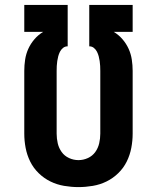

<svg xmlns="http://www.w3.org/2000/svg" viewBox="-20 -755 640 783"><path d="M300 8Q271 8 241.5 3Q212 -2 185.5 -15Q159 -28 137.5 -49Q116 -70 103 -96.5Q90 -123 84.5 -152Q79 -181 79 -210V-466Q79 -489 82.5 -512Q86 -535 95.5 -556Q105 -577 120.5 -595Q136 -613 156 -625H79V-735H256V-566H255Q245 -566 237 -559.5Q229 -553 224.5 -544Q220 -535 217.5 -525.5Q215 -516 213.5 -506Q212 -496 211.5 -486Q211 -476 211 -466V-210Q211 -190 215.5 -170.5Q220 -151 231.5 -135Q243 -119 261.5 -110.5Q280 -102 300 -102Q320 -102 338.5 -110.5Q357 -119 368.5 -135Q380 -151 384.5 -170.5Q389 -190 389 -210V-466Q389 -476 388.5 -486Q388 -496 386.5 -506Q385 -516 382.5 -525.5Q380 -535 375.5 -544Q371 -553 363 -559.5Q355 -566 345 -566H344V-735H521V-625H444Q464 -613 479.5 -595Q495 -577 504.5 -556Q514 -535 517.5 -512Q521 -489 521 -466V-210Q521 -181 515.5 -152Q510 -123 497 -96.5Q484 -70 462.5 -49Q441 -28 414.5 -15Q388 -2 358.5 3Q329 8 300 8Z"/></svg>

Font: Iosevka Curly XBdEx
Style: Regular
Weight: 800
Width: 7
Monospace: yes
Designer: Belleve Invis
Foundry: Belleve Invis
Version: Version 11.1.0; ttfautohint (v1.8.3)